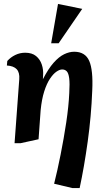

<svg xmlns="http://www.w3.org/2000/svg" viewBox="-20 -728 539 976"><path d="M348 228 255.1 206Q272 139 288.2 57.5Q304.4 -24 316.8 -106Q329.1 -188 332.1 -255Q335.1 -304.9 331.7 -330.7Q328.2 -356.5 319.2 -365.7Q310.2 -374.9 296 -374.9Q283.1 -374.9 266.8 -363.6Q250.5 -352.4 234.1 -327.9Q217.6 -303.4 204.9 -263.7Q192.2 -224 186.6 -167.7L176 -20.1L83.9 0H54L77.9 -325Q80.6 -359.2 64.9 -376.1Q49.1 -393 14.9 -395L17.1 -418Q33.8 -436.9 57.4 -448.4Q81.1 -460 108 -460Q142.7 -460 163.3 -443.1Q183.9 -426.1 192.6 -399.4Q201.4 -372.7 199 -343L198 -325.2Q225.5 -378.5 252.6 -409.1Q279.7 -439.6 306.1 -452.3Q332.4 -465 357.1 -465Q413.1 -465 433.5 -418.5Q453.9 -372 448.9 -268Q443.9 -138 425.9 -8.5Q407.9 121 384.9 228ZM240.1 -507.9 274.9 -708 398 -682.9 278 -507.9Z"/></svg>

Font: Ancizar Serif Light
Style: Italic
Weight: 300
Italic angle: -4°
Designer: Cesar Puertas, Viviana Monsalve, Julian Moncada, Julian Prieto, Jose Castro, Felipe Aragon, Mariel Hernandez, Sara Alarc
Version: Version 8.100